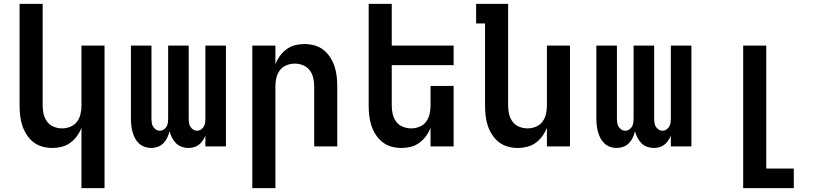

<svg xmlns="http://www.w3.org/2000/svg" viewBox="-20 -755 4240 990"><path d="M400 215V-96Q391 -73 376.5 -53Q362 -33 342 -18.5Q322 -4 298 2Q274 8 250 8Q224 8 198.5 1Q173 -6 152.5 -22Q132 -38 117.5 -60.5Q103 -83 95 -107.5Q87 -132 84 -158Q81 -184 81 -210V-735H200V-210Q200 -188 205 -166.5Q210 -145 223 -127.5Q236 -110 257 -101.5Q278 -93 300 -93Q322 -93 343 -101.5Q364 -110 377 -127.5Q390 -145 395 -166.5Q400 -188 400 -210V-520H519V215Z M951 8Q934 8 917 2Q900 -4 887.5 -16.5Q875 -29 867 -45Q859 -61 854 -78Q850 -61 842.5 -45Q835 -29 822.5 -16.5Q810 -4 793.5 2Q777 8 759 8Q742 8 725.5 2Q709 -4 696.5 -15.5Q684 -27 676 -42.5Q668 -58 663.5 -74.5Q659 -91 657 -108.5Q655 -126 655 -143V-520H761V-143Q761 -132 762.5 -121.5Q764 -111 769.5 -102Q775 -93 784 -87Q793 -81 804 -81Q815 -81 824 -87Q833 -93 838.5 -102Q844 -111 845.5 -121.5Q847 -132 847 -143V-520H953V-143Q953 -132 954.5 -121.5Q956 -111 961.5 -102Q967 -93 976 -87Q985 -81 996 -81Q1007 -81 1016 -87Q1025 -93 1030.5 -102Q1036 -111 1037.5 -121.5Q1039 -132 1039 -143V-520H1145V0H1039V-56Q1034 -43 1025.5 -30.5Q1017 -18 1005.5 -9Q994 0 980 4Q966 8 951 8Z M1281 215V-520H1400V-424Q1409 -447 1423.5 -467Q1438 -487 1458 -501.5Q1478 -516 1502 -522Q1526 -528 1550 -528Q1576 -528 1601.5 -521Q1627 -514 1647.5 -498Q1668 -482 1682.5 -459.5Q1697 -437 1705 -412.5Q1713 -388 1716 -362Q1719 -336 1719 -310V0H1600V-310Q1600 -332 1595 -353.5Q1590 -375 1577 -392.5Q1564 -410 1543 -418.5Q1522 -427 1500 -427Q1478 -427 1457 -418.5Q1436 -410 1423 -392.5Q1410 -375 1405 -353.5Q1400 -332 1400 -310V215Z M2050 8Q2024 8 1998.5 1Q1973 -6 1952.5 -22Q1932 -38 1917.5 -60.5Q1903 -83 1895 -107.5Q1887 -132 1884 -158Q1881 -184 1881 -210V-735H2000V-520H2319V-419H2000V-210Q2000 -188 2005 -166.5Q2010 -145 2023 -127.5Q2036 -110 2057 -101.5Q2078 -93 2100 -93Q2122 -93 2143 -101.5Q2164 -110 2177 -127.5Q2190 -145 2195 -166.5Q2200 -188 2200 -210V-312H2319V0H2200V-96Q2191 -73 2176.5 -53Q2162 -33 2142 -18.5Q2122 -4 2098 2Q2074 8 2050 8Z M2650 8Q2624 8 2598.5 1Q2573 -6 2552.5 -22Q2532 -38 2517.5 -60.5Q2503 -83 2495 -107.5Q2487 -132 2484 -158Q2481 -184 2481 -210V-634H2435V-735H2600V-210Q2600 -188 2605 -166.5Q2610 -145 2623 -127.5Q2636 -110 2657 -101.5Q2678 -93 2700 -93Q2722 -93 2743 -101.5Q2764 -110 2777 -127.5Q2790 -145 2795 -166.5Q2800 -188 2800 -210V-520H2919V0H2800V-96Q2791 -73 2776.5 -53Q2762 -33 2742 -18.5Q2722 -4 2698 2Q2674 8 2650 8Z M3351 8Q3334 8 3317 2Q3300 -4 3287.5 -16.5Q3275 -29 3267 -45Q3259 -61 3254 -78Q3250 -61 3242.5 -45Q3235 -29 3222.5 -16.5Q3210 -4 3193.5 2Q3177 8 3159 8Q3142 8 3125.5 2Q3109 -4 3096.5 -15.5Q3084 -27 3076 -42.5Q3068 -58 3063.5 -74.5Q3059 -91 3057 -108.5Q3055 -126 3055 -143V-520H3161V-143Q3161 -132 3162.5 -121.5Q3164 -111 3169.5 -102Q3175 -93 3184 -87Q3193 -81 3204 -81Q3215 -81 3224 -87Q3233 -93 3238.5 -102Q3244 -111 3245.5 -121.5Q3247 -132 3247 -143V-520H3353V-143Q3353 -132 3354.5 -121.5Q3356 -111 3361.5 -102Q3367 -93 3376 -87Q3385 -81 3396 -81Q3407 -81 3416 -87Q3425 -93 3430.5 -102Q3436 -111 3437.5 -121.5Q3439 -132 3439 -143V-520H3545V0H3439V-56Q3434 -43 3425.5 -30.5Q3417 -18 3405.5 -9Q3394 0 3380 4Q3366 8 3351 8Z M3812 215V-520H3931V114H4073V215Z"/></svg>

Font: Iosevka Extended
Style: Bold
Weight: 700
Width: 7
Monospace: yes
Designer: Belleve Invis
Foundry: Belleve Invis
Version: Version 32.5.0; ttfautohint (v1.8.4)